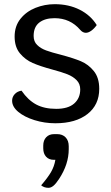

<svg xmlns="http://www.w3.org/2000/svg" viewBox="-20 -580 532 919"><path d="M38 -98Q38 -116 50.5 -129.5Q63 -143 83 -146Q114 -101 153 -80Q192 -59 249 -59Q306 -59 335 -84.5Q364 -110 364 -152Q364 -179 346.5 -196.5Q329 -214 302.5 -224.5Q276 -235 231 -247Q172 -263 136.5 -278.5Q101 -294 75.5 -324.5Q50 -355 50 -405Q50 -455 78 -490Q106 -525 150 -542.5Q194 -560 242 -560Q309 -560 361.5 -533.5Q414 -507 443 -460Q431 -443 417 -433Q403 -423 391 -423Q376 -423 364 -437Q316 -493 241 -493Q195 -493 168 -472Q141 -451 141 -408Q141 -381 158 -364.5Q175 -348 201 -338.5Q227 -329 271 -318Q331 -302 367 -287Q403 -272 429 -240Q455 -208 455 -155Q455 -78 398.5 -34Q342 10 245 10Q193 10 145 -5Q97 -20 67.5 -44.5Q38 -69 38 -98ZM309 120V134Q309 206 263 276Q248 299 236 309Q224 319 212 319Q191 319 177 307Q209 270 224.5 243Q240 216 245 185H238Q214 185 200.5 170Q187 155 187 130V117Q187 92 201 77Q215 62 239 62H254Q279 62 294 77.5Q309 93 309 120Z"/></svg>

Font: Krub Medium
Style: Regular
Weight: 500
Designer: Ekaluck Peanpanawate
Foundry: Cadson Demak Co.,Ltd.
Version: Version 1.000; ttfautohint (v1.6)